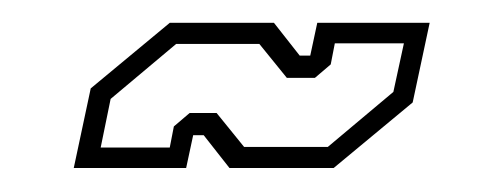

<svg xmlns="http://www.w3.org/2000/svg" viewBox="-20 -398 430 164"><path d="M43 -254.5 57.5 -322.5 125 -378.5H214L236 -350.5H245L251 -378.5H347L332.5 -310.5L265 -254.5H176L154 -282.5H145L139 -254.5ZM66 -272H125L128.5 -290L142 -301.5H165L188.5 -272.5H260L316 -319.5L325 -361H266L262.5 -343L249 -331.5H225L201.5 -360.5H130.5L74.5 -313.5Z"/></svg>

Font: Tourney ExtraLight
Style: Italic
Weight: 250
Italic angle: -12°
Version: Version 1.015